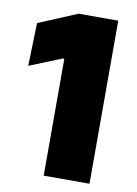

<svg xmlns="http://www.w3.org/2000/svg" viewBox="-76 -690 530 741"><g transform="rotate(10 189.0 -319.5)"><path d="M147.5 0V-458H141L15 -407L20 -575.5L172 -639H327V0Z"/></g></svg>

Font: Anek Odia Medium ExtraBold
Style: Regular
Weight: 800
Version: Version 1.003